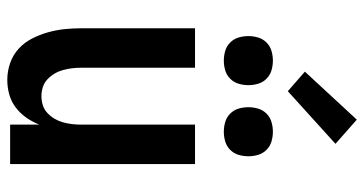

<svg xmlns="http://www.w3.org/2000/svg" viewBox="-262 -754 1023 540"><g transform="rotate(90 250.0 -483.5)"><path d="M204 8Q180 8 157 0Q134 -8 116.5 -24Q99 -40 88 -61.5Q77 -83 70.5 -106Q64 -129 61.5 -152.5Q59 -176 59 -200V-520H170V-200Q170 -187 171.5 -174Q173 -161 176.5 -148.5Q180 -136 186.5 -125Q193 -114 202.5 -105Q212 -96 224.5 -92Q237 -88 250 -88Q263 -88 275.5 -92Q288 -96 297.5 -105Q307 -114 313.5 -125Q320 -136 323.5 -148.5Q327 -161 328.5 -174Q330 -187 330 -200V-520H441V0H330V-82Q322 -62 310 -45Q298 -28 281.5 -15.5Q265 -3 245 2.5Q225 8 204 8ZM350 -601Q336 -601 322.5 -605Q309 -609 299 -619Q289 -629 285 -642.5Q281 -656 281 -670Q281 -684 285 -697.5Q289 -711 299 -721Q309 -731 322.5 -735Q336 -739 350 -739Q364 -739 377.5 -735Q391 -731 401 -721Q411 -711 415 -697.5Q419 -684 419 -670Q419 -656 415 -642.5Q411 -629 401 -619Q391 -609 377.5 -605Q364 -601 350 -601ZM150 -601Q136 -601 122.5 -605Q109 -609 99 -619Q89 -629 85 -642.5Q81 -656 81 -670Q81 -684 85 -697.5Q89 -711 99 -721Q109 -731 122.5 -735Q136 -739 150 -739Q164 -739 177.5 -735Q191 -731 201 -721Q211 -711 215 -697.5Q219 -684 219 -670Q219 -656 215 -642.5Q211 -629 201 -619Q191 -609 177.5 -605Q164 -601 150 -601ZM236 -781 181 -829 316 -975 384 -915Z"/></g></svg>

Font: Iosevka SS08 Regular
Style: Bold
Weight: 700
Monospace: yes
Designer: Belleve Invis
Foundry: Belleve Invis
Version: Version 16.3.4; ttfautohint (v1.8.4)